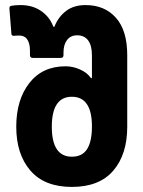

<svg xmlns="http://www.w3.org/2000/svg" viewBox="-20 -728 564 756"><path d="M44 -229Q44 -335 95.5 -401Q147 -467 238 -467Q267 -467 295 -454.5Q323 -442 336 -423Q342 -416 342 -424V-510Q342 -549 327 -569Q312 -589 284 -589Q258 -589 244 -570.5Q230 -552 230 -521V-511Q230 -500 219 -500H109Q98 -500 98 -511V-527Q98 -591 51 -588L34 -587Q26 -587 25 -594L17 -695Q17 -700 18.5 -702Q20 -704 24 -705Q38 -708 61 -708Q107 -708 140 -686Q173 -664 188 -628Q192 -616 196 -627Q211 -663 241 -685.5Q271 -708 317 -708Q392 -708 436.5 -658Q481 -608 481 -511V-229Q481 -120 426 -56Q371 8 263 8Q155 8 99.5 -56.5Q44 -121 44 -229ZM263 -111Q304 -111 323 -141Q342 -171 342 -230Q342 -347 263 -347Q184 -347 184 -229Q184 -111 263 -111Z"/></svg>

Font: Barlow GEO Bold
Style: Regular
Weight: 700
Designer: Jeremy Tribby
Foundry: Tribby Type
Version: Version 1.408